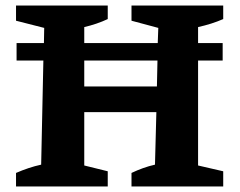

<svg xmlns="http://www.w3.org/2000/svg" viewBox="-20 -675 867 695"><path d="M38 0V-49Q61 -59 83.5 -66.5Q106 -74 129 -79L137 -456H40V-519H139L140 -574L38 -600V-655H370V-606Q351 -597 329 -589.5Q307 -582 285 -577V-519H551L553 -574L456 -600V-655H788V-606Q747 -588 697 -577V-519H786V-456H697V-76L788 -55V0H456V-49Q477 -59 498 -66.5Q519 -74 541 -79L546 -269H285V-76L370 -55V0ZM285 -362H548L550 -456H285Z"/></svg>

Font: Piazzolla
Style: Bold
Weight: 700
Designer: Juan Pablo del Peral
Foundry: Huerta Tipografica
Version: Version 1.330